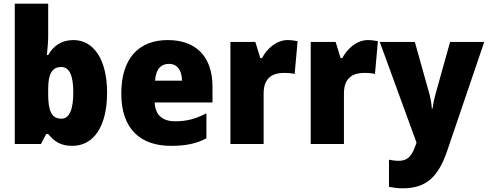

<svg xmlns="http://www.w3.org/2000/svg" viewBox="-20 -873 2643 1040"><path d="M241 -681V-853H60V-93H202L230 -147H241C273 -109 305 -83 372 -83C486 -83 560 -186 560 -371C560 -553 486 -656 378 -656C312 -656 269 -624 241 -575H234C238 -613 241 -649 241 -681ZM312 -510C356 -510 377 -464 377 -373C377 -278 355 -230 313 -230C260 -230 241 -271 241 -362V-391C241 -473 262 -510 312 -510Z M889 -656C734 -656 637 -560 637 -366C637 -174 741 -83 906 -83C990 -83 1046 -96 1098 -124V-259C1040 -229 991 -216 929 -216C856 -216 820 -254 818 -318H1131V-403C1131 -569 1039 -656 889 -656ZM895 -527C940 -527 965 -493 966 -436H820C824 -501 854 -527 895 -527Z M1538 -656C1478 -656 1425 -609 1399 -558H1390L1363 -646H1228V-93H1408V-367C1408 -457 1463 -478 1517 -478C1546 -478 1563 -476 1576 -472L1592 -650C1577 -653 1556 -656 1538 -656Z M1973 -656C1913 -656 1860 -609 1834 -558H1825L1798 -646H1663V-93H1843V-367C1843 -457 1898 -478 1952 -478C1981 -478 1998 -476 2011 -472L2027 -650C2012 -653 1991 -656 1973 -656Z M2037 -646 2236 -101 2234 -94C2213 -34 2194 -2 2139 -2C2120 -2 2101 -5 2087 -8V139C2107 143 2131 147 2162 147C2291 147 2355 83 2403 -58L2603 -646H2418L2337 -356C2331 -333 2326 -310 2323 -285H2319C2318 -307 2313 -336 2308 -357L2227 -646Z"/></svg>

Font: Noto Sans Kannada UI SemiCondensed Black
Style: Regular
Weight: 900
Width: 4
Designer: Jelle Bosma - Monotype Design Team
Foundry: Monotype Imaging Inc.
Version: Version 2.005